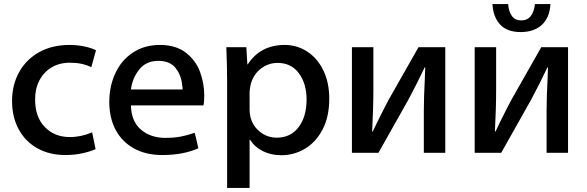

<svg xmlns="http://www.w3.org/2000/svg" viewBox="-20 -720 2873 940"><path d="M300 39Q222 39 163 6Q104 -27 71.5 -87Q39 -147 39 -226Q39 -304 73.5 -366.5Q108 -429 171.5 -464.5Q235 -500 321 -500Q358 -500 393.5 -492.5Q429 -485 450 -474L427 -391Q383 -413 323 -413Q270 -413 231 -389Q192 -365 171.5 -323.5Q151 -282 152 -231Q152 -147 199.5 -98Q247 -49 322 -49Q377 -49 431 -72L448 10Q425 21 385.5 30Q346 39 300 39Z M789 -45Q833 -45 866 -51.5Q899 -58 933 -70Q936 -60 939.5 -45Q943 -30 945 -21L951 6Q877 39 774 39Q694 39 635.5 6.5Q577 -26 546 -84.5Q515 -143 515 -221Q515 -297 544.5 -361Q574 -425 630.5 -462.5Q687 -500 763 -500Q841 -500 890 -462Q939 -424 959.5 -367.5Q980 -311 980 -253Q980 -219 976 -204H621Q623 -125 670.5 -85Q718 -45 789 -45ZM872 -302Q868 -350 840.5 -386Q813 -422 755 -422Q695 -422 661.5 -379.5Q628 -337 621 -282H874V-283Q874 -295 872 -302Z M1088 -489H1186L1191 -405H1193Q1255 -500 1374 -500Q1435 -500 1485 -467Q1535 -434 1563.5 -374.5Q1592 -315 1592 -237Q1592 -148 1559 -85.5Q1526 -23 1472.5 8.5Q1419 40 1357 40Q1307 40 1267 20Q1227 0 1204 -36H1202V200H1092V-318Q1092 -391 1088 -489ZM1206 -148Q1217 -103 1253 -74.5Q1289 -46 1335 -46Q1403 -46 1442 -97.5Q1481 -149 1481 -233Q1481 -310 1443.5 -361Q1406 -412 1339 -412Q1293 -412 1256 -383Q1219 -354 1207 -305Q1202 -280 1202 -270V-185Q1202 -164 1206 -148Z M1802 -76H1805L1825 -118Q1864 -197 1883 -232L2029 -489H2160V28H2055V-176Q2055 -242 2060 -339Q2060 -352 2062 -390H2059Q2022 -312 1981 -235L1833 28H1703V-489H1808V-286Q1808 -189 1802 -76Z M2531 -620Q2562 -620 2578.5 -641.5Q2595 -663 2599 -700H2675Q2671 -633 2632.5 -598Q2594 -563 2529 -563Q2462 -563 2428 -600.5Q2394 -638 2391 -700H2468Q2470 -664 2486 -642Q2502 -620 2531 -620ZM2403 -76H2406L2426 -118Q2465 -197 2484 -232L2630 -489H2761V28H2656V-176Q2656 -242 2661 -339Q2661 -352 2663 -390H2660Q2623 -312 2582 -235L2434 28H2304V-489H2409V-286Q2409 -189 2403 -76Z"/></svg>

Font: Gmarket Sans TTF Medium
Style: Regular
Weight: 500
Designer: Creative Director : Sungho Lee; Art Director : Kiwoong Choi; Project Manager : Sori Yang, Jongwook Yoon; Font Designer :
Foundry: Sandoll Inc.
Version: Version 1.000;hotconv 1.0.109;makeotfexe 2.5.65596